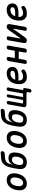

<svg xmlns="http://www.w3.org/2000/svg" viewBox="2245 -3015 910 5440"><g transform="rotate(-90 2700.0 -295.0)"><path d="M218 10Q158 10 118 -12Q78 -34 56 -73Q34 -112 29.5 -164Q25 -216 35 -276Q46 -335 69 -387Q92 -439 127.5 -477.5Q163 -516 211 -538Q259 -560 319 -560Q379 -560 419 -538Q459 -516 481 -477.5Q503 -439 508 -387.5Q513 -336 502 -276Q491 -216 468 -164Q445 -112 409 -73Q373 -34 325.5 -12Q278 10 218 10ZM237 -95Q267 -95 292 -109Q317 -123 335.5 -147Q354 -171 367 -204Q380 -237 387 -276Q394 -314 393 -347Q392 -380 381.5 -403.5Q371 -427 351 -441Q331 -455 300 -455Q270 -455 245 -441Q220 -427 201.5 -403Q183 -379 170 -346Q157 -313 150 -275Q144 -237 145 -204Q146 -171 156.5 -147Q167 -123 186.5 -109Q206 -95 237 -95Z M1069 -617 938 -607Q903 -605 876 -594.5Q849 -584 829 -565.5Q809 -547 794.5 -520.5Q780 -494 772 -459L752 -378Q763 -404 778 -428Q793 -452 815.5 -470Q838 -488 868 -499Q898 -510 937 -510Q987 -510 1020 -496Q1053 -482 1072 -455Q1091 -428 1096.5 -389.5Q1102 -351 1098 -302Q1096 -278 1092 -254Q1088 -230 1081 -207Q1055 -107 988.5 -48Q922 11 818 10Q714 9 668 -48.5Q622 -106 631 -207Q638 -270 649 -333Q660 -396 676 -459Q692 -519 714.5 -566Q737 -613 769.5 -646Q802 -679 844 -697.5Q886 -716 941 -720L1088 -730Q1117 -732 1128 -717.5Q1139 -703 1134 -674Q1128 -646 1112.5 -633Q1097 -620 1069 -617ZM836 -91Q887 -91 918.5 -122Q950 -153 966 -207Q973 -230 977 -254Q981 -278 983 -302Q986 -356 967 -383.5Q948 -411 892 -411Q867 -411 846 -401.5Q825 -392 809 -375Q793 -358 781 -335.5Q769 -313 761 -286Q753 -262 749.5 -240.5Q746 -219 745 -195Q744 -170 749 -150.5Q754 -131 765.5 -118Q777 -105 794.5 -98Q812 -91 836 -91Z M1418 10Q1358 10 1318 -12Q1278 -34 1256 -73Q1234 -112 1229.5 -164Q1225 -216 1235 -276Q1246 -335 1269 -387Q1292 -439 1327.5 -477.5Q1363 -516 1411 -538Q1459 -560 1519 -560Q1579 -560 1619 -538Q1659 -516 1681 -477.5Q1703 -439 1708 -387.5Q1713 -336 1702 -276Q1691 -216 1668 -164Q1645 -112 1609 -73Q1573 -34 1525.5 -12Q1478 10 1418 10ZM1437 -95Q1467 -95 1492 -109Q1517 -123 1535.5 -147Q1554 -171 1567 -204Q1580 -237 1587 -276Q1594 -314 1593 -347Q1592 -380 1581.5 -403.5Q1571 -427 1551 -441Q1531 -455 1500 -455Q1470 -455 1445 -441Q1420 -427 1401.5 -403Q1383 -379 1370 -346Q1357 -313 1350 -275Q1344 -237 1345 -204Q1346 -171 1356.5 -147Q1367 -123 1386.5 -109Q1406 -95 1437 -95Z M2269 -617 2138 -607Q2103 -605 2076 -594.5Q2049 -584 2029 -565.5Q2009 -547 1994.5 -520.5Q1980 -494 1972 -459L1952 -378Q1963 -404 1978 -428Q1993 -452 2015.5 -470Q2038 -488 2068 -499Q2098 -510 2137 -510Q2187 -510 2220 -496Q2253 -482 2272 -455Q2291 -428 2296.5 -389.5Q2302 -351 2298 -302Q2296 -278 2292 -254Q2288 -230 2281 -207Q2255 -107 2188.5 -48Q2122 11 2018 10Q1914 9 1868 -48.5Q1822 -106 1831 -207Q1838 -270 1849 -333Q1860 -396 1876 -459Q1892 -519 1914.5 -566Q1937 -613 1969.5 -646Q2002 -679 2044 -697.5Q2086 -716 2141 -720L2288 -730Q2317 -732 2328 -717.5Q2339 -703 2334 -674Q2328 -646 2312.5 -633Q2297 -620 2269 -617ZM2036 -91Q2087 -91 2118.5 -122Q2150 -153 2166 -207Q2173 -230 2177 -254Q2181 -278 2183 -302Q2186 -356 2167 -383.5Q2148 -411 2092 -411Q2067 -411 2046 -401.5Q2025 -392 2009 -375Q1993 -358 1981 -335.5Q1969 -313 1961 -286Q1953 -262 1949.5 -240.5Q1946 -219 1945 -195Q1944 -170 1949 -150.5Q1954 -131 1965.5 -118Q1977 -105 1994.5 -98Q2012 -91 2036 -91Z M2842 140Q2816 140 2806 127.5Q2796 115 2800 89L2808 44Q2812 22 2803 11Q2794 0 2772 0H2459Q2414 0 2396.5 -21.5Q2379 -43 2386 -88L2461 -512Q2465 -536 2479.5 -548Q2494 -560 2519 -560Q2543 -560 2552.5 -548Q2562 -536 2559 -512L2489 -118Q2487 -107 2491.5 -101.5Q2496 -96 2507 -96H2586L2661 -519Q2665 -539 2677 -549.5Q2689 -560 2709 -560Q2730 -560 2738.5 -549.5Q2747 -539 2744 -519L2669 -96H2770L2843 -512Q2847 -536 2862 -548Q2877 -560 2901 -560Q2925 -560 2934.5 -548Q2944 -536 2941 -512L2867 -96H2876Q2906 -96 2917.5 -82Q2929 -68 2924 -38L2901 89Q2897 115 2882 127.5Q2867 140 2842 140Z M3440 -127Q3455 -104 3452 -82.5Q3449 -61 3431 -48Q3387 -12 3337 -1Q3287 10 3224 10Q3184 10 3150.5 -3.5Q3117 -17 3092 -42Q3067 -67 3053 -102Q3039 -137 3037 -179Q3033 -272 3055 -343.5Q3077 -415 3118.5 -463Q3160 -511 3217 -535.5Q3274 -560 3340 -560Q3425 -560 3471 -521Q3517 -482 3522 -410Q3525 -363 3509.5 -330.5Q3494 -298 3465.5 -277.5Q3437 -257 3398.5 -245.5Q3360 -234 3317 -230Q3274 -226 3229 -226.5Q3184 -227 3143 -228Q3142 -219 3142 -209V-188Q3142 -167 3150.5 -150Q3159 -133 3172 -121Q3185 -109 3202.5 -103Q3220 -97 3239 -97Q3262 -97 3279.5 -99Q3297 -101 3313 -105Q3329 -109 3343.5 -116Q3358 -123 3374 -133Q3392 -146 3410 -145.5Q3428 -145 3440 -127ZM3161 -320Q3207 -318 3253.5 -319Q3300 -320 3337 -328Q3374 -336 3396 -353Q3418 -370 3415 -401Q3414 -414 3408 -424Q3402 -434 3391.5 -441Q3381 -448 3366.5 -451.5Q3352 -455 3334 -455Q3309 -455 3283 -447Q3257 -439 3233.5 -423Q3210 -407 3191.5 -381.5Q3173 -356 3161 -320Z M3657 10Q3628 10 3616.5 -4Q3605 -18 3610 -48L3690 -502Q3695 -532 3712 -546Q3729 -560 3758 -560Q3788 -560 3799.5 -546Q3811 -532 3806 -502L3775 -331H3981L4012 -502Q4017 -532 4033.5 -546Q4050 -560 4080 -560Q4109 -560 4120.5 -546Q4132 -532 4127 -502L4047 -48Q4042 -18 4025 -4Q4008 10 3979 10Q3949 10 3937.5 -4Q3926 -18 3931 -48L3962 -219H3756L3725 -48Q3720 -18 3703.5 -4Q3687 10 3657 10Z M4202 -82 4276 -504Q4281 -532 4297.5 -546Q4314 -560 4342 -560Q4369 -560 4381 -546Q4393 -532 4387 -504L4330 -178Q4329 -175 4329.5 -173.5Q4330 -172 4333 -172Q4335 -172 4336.5 -173.5Q4338 -175 4340 -178L4569 -501Q4589 -528 4608.5 -544Q4628 -560 4660 -560Q4706 -560 4724.5 -537Q4743 -514 4735 -468L4661 -46Q4656 -18 4639.5 -4Q4623 10 4595 10Q4568 10 4556 -4Q4544 -18 4550 -46L4607 -372Q4608 -375 4607 -376.5Q4606 -378 4604 -378Q4602 -378 4600.5 -376.5Q4599 -375 4597 -372L4368 -49Q4348 -22 4328.5 -6Q4309 10 4277 10Q4231 10 4212.5 -13Q4194 -36 4202 -82Z M5240 -127Q5255 -104 5252 -82.5Q5249 -61 5231 -48Q5187 -12 5137 -1Q5087 10 5024 10Q4984 10 4950.5 -3.5Q4917 -17 4892 -42Q4867 -67 4853 -102Q4839 -137 4837 -179Q4833 -272 4855 -343.5Q4877 -415 4918.5 -463Q4960 -511 5017 -535.5Q5074 -560 5140 -560Q5225 -560 5271 -521Q5317 -482 5322 -410Q5325 -363 5309.5 -330.5Q5294 -298 5265.5 -277.5Q5237 -257 5198.5 -245.5Q5160 -234 5117 -230Q5074 -226 5029 -226.5Q4984 -227 4943 -228Q4942 -219 4942 -209V-188Q4942 -167 4950.5 -150Q4959 -133 4972 -121Q4985 -109 5002.5 -103Q5020 -97 5039 -97Q5062 -97 5079.5 -99Q5097 -101 5113 -105Q5129 -109 5143.5 -116Q5158 -123 5174 -133Q5192 -146 5210 -145.5Q5228 -145 5240 -127ZM4961 -320Q5007 -318 5053.5 -319Q5100 -320 5137 -328Q5174 -336 5196 -353Q5218 -370 5215 -401Q5214 -414 5208 -424Q5202 -434 5191.5 -441Q5181 -448 5166.5 -451.5Q5152 -455 5134 -455Q5109 -455 5083 -447Q5057 -439 5033.5 -423Q5010 -407 4991.5 -381.5Q4973 -356 4961 -320Z"/></g></svg>

Font: Maple Mono SemiBold
Style: Italic
Weight: 600
Italic angle: -10°
Monospace: yes
Designer: subframe7536
Version: Version 7.000